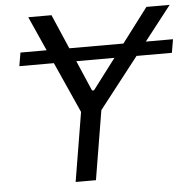

<svg xmlns="http://www.w3.org/2000/svg" viewBox="-52 -778 820 830"><g transform="rotate(-5 358.0 -363.5)"><path d="M44 -519.9 54 -578.1H167.6L100.9 -727.3H201.7L266 -578.1H500.7L613.6 -727.3H714.5L598 -578.1H715.9L706 -519.9H552.6L380.7 -299.7L331 0H242.9L292.6 -299.7L193.9 -519.9ZM291.2 -519.9 348 -387.8H356.5L456.7 -519.9Z"/></g></svg>

Font: Inter P
Style: Italic
Weight: 400
Italic angle: -9.40001°
Designer: Rasmus Andersson
Foundry: rsms
Version: Version 3.018;git-588b23468